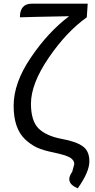

<svg xmlns="http://www.w3.org/2000/svg" viewBox="-20 -816 513 1042"><path d="M402 206Q329 176 372 116L383 75Q383 52 358 38Q334 25 273 12Q213 0 179 -16Q146 -32 116 -60Q54 -119 54 -242Q54 -366 147 -503Q240 -641 355 -728Q132 -724 88 -722Q88 -796 153 -796H456L451 -722Q340 -643 244 -502Q148 -361 148 -253Q148 -162 188 -120Q229 -79 311 -63Q394 -48 429 -22Q465 3 465 60Q465 117 402 206Z"/></svg>

Font: Swei Toothpaste CJK TC
Style: Regular
Weight: 400
Version: Version 1.0